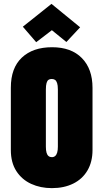

<svg xmlns="http://www.w3.org/2000/svg" viewBox="-20 -961 535 992"><path d="M394 -820 246 -941 98 -823 167 -743 248 -805 323 -744ZM36 -508V-186Q36 -121 64.5 -77Q93 -33 141 -11Q189 11 248 11Q311 11 358.5 -12.5Q406 -36 432 -80.5Q458 -125 458 -186V-507Q458 -605 403 -661Q348 -717 249 -717Q150 -717 93 -663.5Q36 -610 36 -508ZM217 -203V-498Q217 -520 220.5 -532Q224 -544 230.5 -548.5Q237 -553 247 -553Q257 -553 264 -548.5Q271 -544 275 -532Q279 -520 279 -499V-203Q279 -185 275.5 -173Q272 -161 265 -155Q258 -149 248 -149Q238 -149 231 -154.5Q224 -160 220.5 -172Q217 -184 217 -203Z"/></svg>

Font: Advent Pro Black
Style: Regular
Weight: 900
Version: Version 3.000